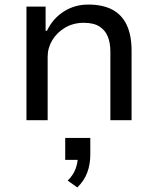

<svg xmlns="http://www.w3.org/2000/svg" viewBox="-20 -527 691 842"><path d="M96 0V-498H180V-392H186Q211 -445 259 -476Q307 -507 367 -507Q430 -507 472 -485Q514 -463 535.5 -418Q557 -373 557 -305V0H464V-301Q464 -338 453 -366Q442 -394 416.5 -410.5Q391 -427 347 -427Q302 -427 266 -406Q230 -385 209.5 -351Q189 -317 189 -278V0ZM319 295 277 265Q301 241 311 214.5Q321 188 321 162L337 174H266V78H376V151Q376 194 362.5 230Q349 266 319 295Z"/></svg>

Font: Nunito Sans 6pt
Style: Regular
Weight: 400
Version: Version 3.101;gftools[0.9.27]